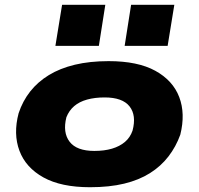

<svg xmlns="http://www.w3.org/2000/svg" viewBox="-20 -773 833 804"><path d="M357 11Q236 11 162 -30Q88 -71 61.5 -141.5Q35 -212 58 -299Q75 -350 106.5 -390Q138 -430 184.5 -458.5Q231 -487 293.5 -502Q356 -517 435 -517Q557 -517 630.5 -476.5Q704 -436 730.5 -366.5Q757 -297 735 -209Q717 -159 685.5 -118Q654 -77 608 -48Q562 -19 500 -4Q438 11 357 11ZM375 -141Q417 -141 449 -150.5Q481 -160 503 -178.5Q525 -197 535 -226Q552 -290 522.5 -327.5Q493 -365 418 -365Q377 -365 344.5 -356Q312 -347 290.5 -328.5Q269 -310 258 -282Q242 -218 271.5 -179.5Q301 -141 375 -141ZM502 -581 529 -753H710L682 -581ZM212 -581 240 -753H421L394 -581Z"/></svg>

Font: Nunito Sans 7pt Expanded Black
Style: Italic
Weight: 900
Width: 7
Italic angle: -9°
Designer: Vernon Adams
Foundry: Vernon Adams
Version: Version 3.101;gftools[0.9.27]